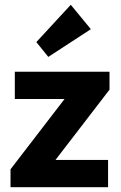

<svg xmlns="http://www.w3.org/2000/svg" viewBox="-20 -783 506 803"><path d="M24 -75 280 -408H438L182 -75ZM24 0V-75L128 -114H432V0ZM42 -369V-483H438V-408L333 -369ZM182 -545 132 -607 276 -763 360 -661Z"/></svg>

Font: Outfit Thin SemiBold
Style: Regular
Weight: 600
Version: Version 1.100;gftools[0.9.27]